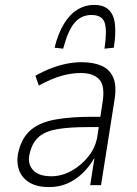

<svg xmlns="http://www.w3.org/2000/svg" viewBox="-20 -753 559 781"><path d="M180 8Q126 8 94.5 -14Q63 -36 54.5 -71.5Q46 -107 57 -143Q72 -198 108.5 -227Q145 -256 206.5 -267Q268 -278 357 -278H399L392 -236H336Q263 -236 215 -228Q167 -220 140.5 -198.5Q114 -177 103 -137Q89 -92 112 -64Q135 -36 189 -36Q231 -36 271.5 -58.5Q312 -81 341.5 -119Q371 -157 377 -205L397 -336Q408 -402 384.5 -429Q361 -456 308 -456Q271 -456 230 -444.5Q189 -433 138 -405L124 -445Q156 -463 188.5 -475.5Q221 -488 252 -494Q283 -500 311 -500Q360 -500 393 -485.5Q426 -471 440.5 -438Q455 -405 446 -348L391 0H347L364 -109H363Q343 -74 315 -47.5Q287 -21 253.5 -6.5Q220 8 180 8ZM237 -555 202 -559Q216 -616 239.5 -655Q263 -694 294.5 -713.5Q326 -733 363 -733Q401 -733 422 -713.5Q443 -694 447.5 -655Q452 -616 443 -559L405 -555Q416 -628 406 -660Q396 -692 352 -692Q310 -692 283 -660Q256 -628 237 -555Z"/></svg>

Font: Nunito Sans 7pt Condensed ExtraLight
Style: Italic
Weight: 250
Width: 3
Italic angle: -9°
Designer: Vernon Adams
Foundry: Vernon Adams
Version: Version 3.101;gftools[0.9.27]